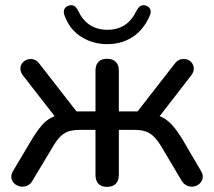

<svg xmlns="http://www.w3.org/2000/svg" viewBox="-20 -721 834 748"><path d="M397 7Q375 7 363.5 -5Q352 -17 352 -40V-215H292Q265 -215 247 -209Q229 -203 214.5 -188.5Q200 -174 184 -146L107 -18Q99 -3 85.5 2.5Q72 8 59 5.5Q46 3 36.5 -5.5Q27 -14 24.5 -27Q22 -40 31 -55L100 -171Q122 -208 140.5 -230Q159 -252 180.5 -263Q202 -274 229 -277L208 -249L71 -425Q60 -439 59.5 -452.5Q59 -466 67 -475.5Q75 -485 86.5 -489Q98 -493 111 -489.5Q124 -486 134 -472L278 -287H352V-446Q352 -468 363.5 -480Q375 -492 397 -492Q419 -492 431 -480Q443 -468 443 -446V-287H516L660 -472Q670 -486 683 -489.5Q696 -493 708 -489.5Q720 -486 727.5 -476Q735 -466 735 -453Q735 -440 724 -426L587 -249L565 -277Q593 -274 614 -263Q635 -252 654 -230Q673 -208 695 -171L763 -55Q772 -40 769.5 -27Q767 -14 757.5 -5.5Q748 3 735 5.5Q722 8 709 2.5Q696 -3 687 -18L611 -146Q595 -173 580 -188Q565 -203 547 -209Q529 -215 503 -215H443V-40Q443 -17 431 -5Q419 7 397 7ZM398 -549Q343 -549 298 -576.5Q253 -604 232 -659Q226 -674 230.5 -684.5Q235 -695 247 -699Q259 -703 268.5 -698Q278 -693 285 -678Q302 -642 330.5 -623.5Q359 -605 398 -605Q438 -605 466 -623.5Q494 -642 511 -678Q519 -693 528 -698Q537 -703 549 -699Q561 -695 565.5 -684.5Q570 -674 563 -659Q539 -604 496 -576.5Q453 -549 398 -549Z"/></svg>

Font: Nunito Medium
Style: Regular
Weight: 500
Designer: Vernon Adams
Foundry: Vernon Adams
Version: Version 3.602